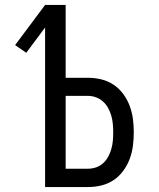

<svg xmlns="http://www.w3.org/2000/svg" viewBox="-20 -755 640 775"><path d="M162 0V-644L86 -542L41 -573L162 -735H245V-441H335Q363 -441 389.5 -434.5Q416 -428 438.5 -413Q461 -398 477.5 -375.5Q494 -353 503.5 -327.5Q513 -302 516.5 -275Q520 -248 520 -221Q520 -193 516.5 -166Q513 -139 503.5 -113.5Q494 -88 477.5 -65.5Q461 -43 438.5 -28Q416 -13 389.5 -6.5Q363 0 335 0ZM335 -74Q352 -74 368 -79.5Q384 -85 396.5 -96.5Q409 -108 417 -123Q425 -138 429.5 -154Q434 -170 435.5 -187Q437 -204 437 -221Q437 -237 435.5 -254Q434 -271 429.5 -287Q425 -303 417 -318Q409 -333 396.5 -344.5Q384 -356 368 -362Q352 -368 335 -368H245V-74Z"/></svg>

Font: Iosevka Aile
Style: Regular
Weight: 400
Designer: Belleve Invis
Foundry: Belleve Invis
Version: Version 28.0.1; ttfautohint (v1.8.4)